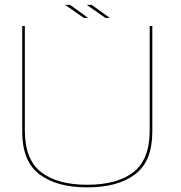

<svg xmlns="http://www.w3.org/2000/svg" viewBox="-20 -784 762 808"><path d="M347.5 4.5Q219 4.5 146.2 -50.2Q73.5 -105 73.5 -230V-674.5H84.5V-235.5Q84.5 -113 152.8 -59.8Q221 -6.5 347.2 -6.5Q473.5 -6.5 541.8 -59.8Q610 -113 610 -235.5V-674.5H621V-230Q621 -105 548.2 -50.2Q475.5 4.5 347.5 4.5ZM424 -708.5 345 -763.5H366L442 -708.5ZM333 -708.5 254 -763.5H275L351 -708.5Z"/></svg>

Font: Anybody ExtraExpanded Thin
Style: Regular
Weight: 100
Width: 8
Designer: Tyler Finck
Foundry: Etcetera Type Company
Version: Version 1.010; ttfautohint (v1.8.3) -l 8 -r 50 -G 200 -x 14 